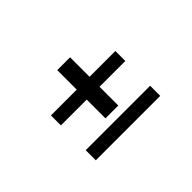

<svg xmlns="http://www.w3.org/2000/svg" viewBox="-67 -681 925 925"><g transform="rotate(-45 395.0 -219.0)"><path d="M175.3 -237.8V-305.7H351.1V-438.5H438.5V-305.7H614.3V-237.8H438.5V-109.9H351.1V-237.8ZM175.3 -68.8H614.3V0H175.3Z"/></g></svg>

Font: Aeronef
Style: Regular
Weight: 400
Designer: Peter Wiegel - CAT-Fonts Germany
Foundry: CAT-Fonts, Peter Wiegel
Version: Version 0.002